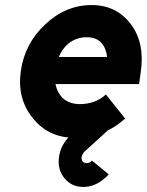

<svg xmlns="http://www.w3.org/2000/svg" viewBox="-20 -532 580 758"><path d="M529 -200 536 -250Q552 -362 497 -436Q440 -512 342 -512Q239 -512 159 -436Q77 -360 62 -250Q47 -142 110 -65Q172 12 275 12Q390 12 474 -64L398 -159Q357 -121 294 -121Q254 -121 226 -146Q216 -157 209 -170.5Q202 -184 199 -200ZM322 -385Q360 -385 380 -363Q399 -342 403 -307H212Q226 -340 251 -361Q283 -385 322 -385ZM409 156 343 102Q342 103 341.5 103.5Q341 104 340 105Q333 112 322 112Q312 112 306 105Q301 97 302 87Q304 82 306 77.5Q308 73 311 69L411 -22H296Q273 -12 260 1Q220 37 213 88Q206 136 234 171Q262 206 309 206Q355 206 394 171Q399 168 402 164Q405 160 409 156Z"/></svg>

Font: Unageo
Style: Bold-Italic
Weight: 700
Designer: Richard Sepsi
Foundry: Richard Sepsi
Version: Version 2.000